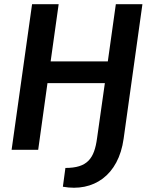

<svg xmlns="http://www.w3.org/2000/svg" viewBox="-20 -710 713 910"><path d="M529 -690 491 -419H220L258 -690H132L35 0H161L205 -316H477L440 -55C427 42 394 86 290 86L278 175C422 201 542 122 566 -53L655 -690Z"/></svg>

Font: Exo 2 Semi Bold
Style: Italic
Weight: 600
Italic angle: -8°
Designer: Natanael Gama
Version: Version 1.001;PS 001.001;hotconv 1.0.88;makeotf.lib2.5.64775